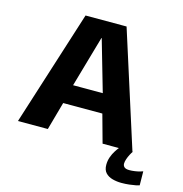

<svg xmlns="http://www.w3.org/2000/svg" viewBox="-123 -788 1035 1087"><g transform="rotate(15 395.0 -244.5)"><path d="M29.5 0H204.5L250.5 -164.5H480L525.5 0H700.5L485 -676H244.5ZM278.5 -276.5 364.5 -576.5H366L452.5 -276.5ZM685.5 187Q709.5 187 731.2 184.5Q753 182 768.8 178.8Q784.5 175.5 789.5 173.5L788.5 91.5Q783 94 770 97.5Q757 101 741 103.2Q725 105.5 710.5 105.5Q690 105.5 681 97.8Q672 90 672 77Q672 66 677 51Q682 36 689.5 21.8Q697 7.5 702.5 0H621Q613.5 9 602.8 25.8Q592 42.5 584.2 64.2Q576.5 86 576.5 109.5Q576.5 140 592.2 156.8Q608 173.5 633 180.2Q658 187 685.5 187Z"/></g></svg>

Font: Anybody Thin
Style: Bold
Weight: 700
Version: Version 1.113;gftools[0.9.25]